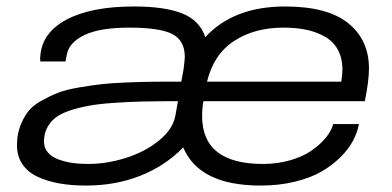

<svg xmlns="http://www.w3.org/2000/svg" viewBox="-20 -558 1205 590"><path d="M245.1 12.2Q198.2 12.2 160.9 5.4Q123.5 -1.5 94 -15.6Q64.5 -29.8 48.3 -54.2Q32.2 -78.6 32.2 -111.8Q32.2 -143.6 41.7 -169.4Q51.3 -195.3 65.7 -214.4Q80.1 -233.4 106.9 -248.3Q133.8 -263.2 157.7 -272.7Q181.6 -282.2 221.9 -289.1Q262.2 -295.9 291.7 -299.3Q321.3 -302.7 370.8 -304.7Q420.4 -306.6 451.7 -306.9Q482.9 -307.1 537.1 -307.1L543.9 -344.2Q547.9 -374.5 547.9 -382.8Q547.9 -433.6 509.5 -453.4Q471.2 -473.1 377 -473.1Q287.1 -473.1 239.5 -450.4Q191.9 -427.7 185.1 -389.2L181.2 -369.1H104Q102.5 -378.9 104 -387.2Q109.9 -458.5 185.5 -498.3Q261.2 -538.1 391.1 -538.1Q487.3 -538.1 540.8 -516.4Q594.2 -494.6 610.8 -443.8Q697.8 -538.1 856 -538.1Q986.3 -538.1 1050 -486.8Q1113.8 -435.5 1113.8 -347.2Q1113.8 -309.6 1101.1 -247.1H605Q601.1 -224.1 601.1 -201.2Q601.1 -54.2 788.1 -54.2Q833 -54.2 872.3 -65.7Q911.6 -77.1 938 -95.7Q964.4 -114.3 981.4 -135Q998.5 -155.8 1003.9 -176.8H1083Q1078.1 -150.4 1064.2 -124.5Q1050.3 -98.6 1024.9 -73.7Q999.5 -48.8 966.1 -29.8Q932.6 -10.7 884.5 0.7Q836.4 12.2 780.8 12.2Q592.3 12.2 543 -105Q487.3 -47.9 410.9 -17.8Q334.5 12.2 245.1 12.2ZM616.2 -307.1H1028.8Q1032.2 -330.1 1032.2 -344.2Q1032.2 -379.9 1017.8 -405.8Q1003.4 -431.6 977.3 -446Q951.2 -460.4 920.2 -466.8Q889.2 -473.1 851.1 -473.1Q761.7 -473.1 699 -431.9Q636.2 -390.6 616.2 -307.1ZM251 -54.2Q307.6 -54.2 366.2 -72.5Q424.8 -90.8 468.3 -126Q511.7 -161.1 519 -203.1L526.9 -247.1Q464.8 -247.1 420.4 -246.1Q376 -245.1 330.3 -241.9Q284.7 -238.8 253.7 -233.2Q222.7 -227.5 194.6 -218.3Q166.5 -209 150.1 -196Q133.8 -183.1 124.5 -164.8Q115.2 -146.5 115.2 -123Q115.2 -104 126.7 -90.1Q138.2 -76.2 158.2 -68.6Q178.2 -61 201.2 -57.6Q224.1 -54.2 251 -54.2Z"/></svg>

Font: Archivo Expanded Light
Style: Italic
Weight: 300
Width: 7
Italic angle: -10°
Designer: Hector Gatti
Foundry: Omnibus-Type
Version: Version 2.001